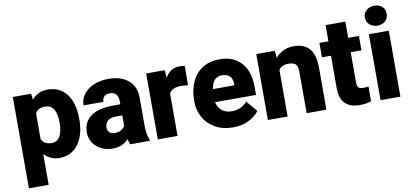

<svg xmlns="http://www.w3.org/2000/svg" viewBox="-83 -1052 3343 1551"><g transform="rotate(-10 1588.5 -276.0)"><path d="M43 -541H193L199 -492Q225 -521 256.5 -536Q288 -551 330 -551Q430 -551 485.5 -477Q541 -403 541 -276V-266Q541 -187 516.5 -124Q492 -61 444 -25.5Q396 10 330 10Q256 10 205 -44V208H43ZM287 -419Q256 -419 236 -409Q216 -399 205 -377V-166Q229 -120 288 -120Q335 -120 357 -160.5Q379 -201 379 -266V-276Q379 -342 357 -380.5Q335 -419 287 -419Z M821 -434Q790 -434 773.5 -419Q757 -404 757 -375H594Q594 -424 623 -464Q652 -504 705.5 -527.5Q759 -551 829 -551Q929 -551 990 -501Q1051 -451 1051 -357V-136Q1051 -88 1056.5 -60Q1062 -32 1073 -8V0H910Q905 -12 896 -44Q845 10 767 10Q716 10 673.5 -11Q631 -32 606.5 -69.5Q582 -107 582 -154Q582 -240 645.5 -286Q709 -332 834 -332H888V-358Q888 -393 871.5 -413.5Q855 -434 821 -434ZM888 -154V-241H837Q789 -241 767 -219.5Q745 -198 745 -164Q745 -141 761 -126Q777 -111 804 -111Q833 -111 855 -123.5Q877 -136 888 -154Z M1137 -541H1289L1294 -477Q1335 -551 1410 -551Q1440 -551 1455 -545L1453 -389L1428 -391Q1414 -392 1399 -393Q1360 -393 1335.5 -382Q1311 -371 1299 -347V0H1137Z M1480 -251Q1480 -341 1510.5 -409Q1541 -477 1599.5 -514Q1658 -551 1738 -551Q1855 -551 1918 -479.5Q1981 -408 1981 -283V-216H1645Q1654 -171 1685.5 -145.5Q1717 -120 1766 -120Q1803 -120 1836.5 -134.5Q1870 -149 1893 -177L1969 -87Q1940 -47 1884.5 -18.5Q1829 10 1755 10Q1671 10 1608.5 -25Q1546 -60 1513 -120Q1480 -180 1480 -251ZM1646 -323H1822V-337Q1822 -376 1800.5 -398Q1779 -420 1737 -420Q1696 -420 1675 -395Q1654 -370 1646 -323Z M2040 -541H2192L2198 -482Q2255 -551 2350 -551Q2431 -551 2475.5 -502Q2520 -453 2520 -342V0H2358V-343Q2358 -387 2339.5 -403Q2321 -419 2280 -419Q2226 -419 2202 -382V0H2040Z M2847 -122Q2869 -122 2887 -126V-4Q2845 10 2796 10Q2632 10 2632 -154V-423H2558V-541H2632V-674H2794V-541H2882V-423H2794V-174Q2794 -144 2805.5 -133Q2817 -122 2847 -122Z M3046 -760Q3086 -760 3110 -737.5Q3134 -715 3134 -679Q3134 -643 3110 -620Q3086 -597 3046 -597Q3006 -597 2980.5 -620Q2955 -643 2955 -679Q2955 -714 2980.5 -737Q3006 -760 3046 -760ZM2964 -541H3127V0H2964Z"/></g></svg>

Font: Freesentation 9 Black
Style: Regular
Weight: 900
Designer: glyphs from Roboto by Christian Robertson / Hangul glyphs from Noto Sans CJK(Source Han Sans) by Jang Soo-young and Kang
Foundry: PT&
Version: Version 2.001